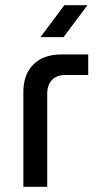

<svg xmlns="http://www.w3.org/2000/svg" viewBox="-20 -720 388 740"><path d="M70 0V-365Q70 -433 108.5 -471.5Q147 -510 215 -510H320V-431H232Q198 -431 180 -411.5Q162 -392 162 -359V0ZM136 -577 228 -700H317L225 -577Z"/></svg>

Font: MuseoModerno
Style: Regular
Weight: 400
Designer: Pablo Cosgaya, Héctor Gatti, Marcela Romero, and the Authors of The MuseoModerno Project.
Foundry: Omnibus-Type Team
Version: Version 1.001